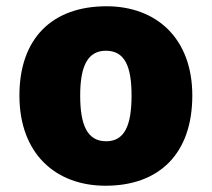

<svg xmlns="http://www.w3.org/2000/svg" viewBox="-20 -583 677 613"><path d="M594 -278C594 -461 479 -563 320 -563C147 -563 42 -461 42 -278C42 -93 157 10 317 10C489 10 594 -93 594 -278ZM236 -278C236 -372 260 -421 318 -421C378 -421 400 -372 400 -278C400 -183 378 -132 319 -132C259 -132 236 -183 236 -278Z"/></svg>

Font: Noto Sans Lao UI Blk
Style: Regular
Weight: 900
Designer: Monotype Design Team
Foundry: Monotype Imaging Inc.
Version: Version 2.000